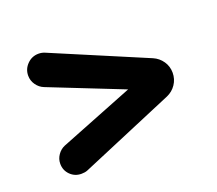

<svg xmlns="http://www.w3.org/2000/svg" viewBox="-85 -654 770 682"><g transform="rotate(-20 300.0 -312.5)"><path d="M57.1 -145Q57.1 -163.1 67.6 -178.2Q78.1 -193.4 94.2 -200.2L374 -311L96.2 -420.9Q79.1 -427.7 68.1 -443.4Q57.1 -459 57.1 -478Q57.1 -502.9 75 -521Q92.8 -539.1 118.2 -539.1Q130.9 -539.1 142.1 -534.2L495.1 -384.8Q516.6 -375.5 529.8 -356.2Q543 -336.9 543 -313Q543 -288.6 529.8 -269Q516.6 -249.5 495.1 -240.2L139.2 -89.8Q129.9 -85.9 116.2 -85.9Q91.3 -85.9 74.2 -103Q57.1 -120.1 57.1 -145Z"/></g></svg>

Font: Jellee Roman
Style: Bold
Weight: 700
Designer: Alfredo Marco Pradil
Foundry: Alfredo Marco Pradil and JAM Design
Version: Version 1.000